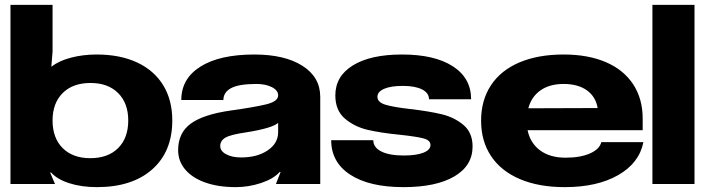

<svg xmlns="http://www.w3.org/2000/svg" viewBox="-20 -756 2898 789"><path d="M190 -47H186L206 0H23V-736H196V-544L191 -483H193Q222 -506 271.5 -519Q321 -532 377 -532Q473 -532 543 -499.5Q613 -467 650.5 -406Q688 -345 688 -261Q688 -133 605.5 -60Q523 13 378 13Q315 13 265 -3Q215 -19 190 -47ZM351 -106Q424 -106 465.5 -147.5Q507 -189 507 -261Q507 -332 465.5 -373.5Q424 -415 352 -415Q279 -415 237.5 -373.5Q196 -332 196 -261Q196 -189 237.5 -147.5Q279 -106 351 -106Z M712 -139Q712 -210 764 -248Q816 -286 929 -302Q1023 -315 1073 -327Q1123 -339 1123 -364Q1123 -385 1097 -398Q1071 -411 1034 -411Q962 -411 930 -394Q898 -377 898 -345H725Q725 -433 804 -482.5Q883 -532 1025 -532Q1150 -532 1223 -485.5Q1296 -439 1296 -358V0H1114L1133 -49H1129Q1104 -21 1053 -4Q1002 13 949 13Q877 13 823.5 -6Q770 -25 741 -59.5Q712 -94 712 -139ZM971 -109Q1037 -109 1080 -138Q1123 -167 1123 -213V-251Q1098 -229 991 -212Q928 -203 906.5 -190.5Q885 -178 885 -156Q885 -135 909.5 -122Q934 -109 971 -109Z M1916 -348H1743Q1743 -374 1714.5 -388.5Q1686 -403 1635 -403Q1586 -403 1558.5 -391Q1531 -379 1531 -358Q1531 -336 1563 -326Q1595 -316 1665 -308Q1743 -299 1795 -286.5Q1847 -274 1884.5 -242.5Q1922 -211 1922 -154Q1922 -75 1847 -31Q1772 13 1638 13Q1498 13 1419.5 -38Q1341 -89 1341 -180H1514Q1514 -150 1547 -133.5Q1580 -117 1639 -117Q1691 -117 1720 -128.5Q1749 -140 1749 -160Q1749 -180 1719.5 -187.5Q1690 -195 1625 -202Q1544 -210 1490.5 -222.5Q1437 -235 1397.5 -268.5Q1358 -302 1358 -364Q1358 -443 1430.5 -487.5Q1503 -532 1632 -532Q1766 -532 1841 -483.5Q1916 -435 1916 -348Z M2301 13Q2194 13 2116.5 -20Q2039 -53 1998 -114.5Q1957 -176 1957 -260Q1957 -344 1997.5 -405.5Q2038 -467 2114.5 -499.5Q2191 -532 2296 -532Q2397 -532 2470 -500.5Q2543 -469 2582 -409.5Q2621 -350 2621 -269V-221H2148Q2159 -168 2199.5 -138Q2240 -108 2304 -108Q2365 -108 2404.5 -125.5Q2444 -143 2451 -172H2624Q2607 -86 2520.5 -36.5Q2434 13 2301 13ZM2436 -312Q2428 -359 2391.5 -385Q2355 -411 2296 -411Q2239 -411 2201.5 -385Q2164 -359 2151 -311Z M2834 -736V0H2661V-736Z"/></svg>

Font: Non Bureau Extended
Style: Bold
Weight: 700
Width: 7
Designer: Jona Saucedo
Foundry: Non Foundry
Version: Version 1.000; ttfautohint (v1.8.4)